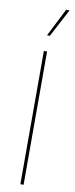

<svg xmlns="http://www.w3.org/2000/svg" viewBox="-103 -967 391 999"><g transform="rotate(10 92.5 -467.5)"><path d="M161 -935H179L101 -787H86ZM101 -704V0H84V-704Z"/></g></svg>

Font: Prodigy Sans Thin
Style: Regular
Weight: 100
Designer: Wei Huang
Foundry: Wei Huang
Version: Version 1.003; ttfautohint (v1.8.3)